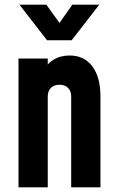

<svg xmlns="http://www.w3.org/2000/svg" viewBox="-20 -800 502 820"><path d="M59 0V-550H184V-463L161 -488Q177.5 -525.5 207.5 -544.2Q237.5 -563 277 -563Q339.5 -563 374.2 -516.8Q409 -470.5 409 -388V0H284V-388Q284 -410.5 271 -424.2Q258 -438 234 -438Q210 -438 197 -424.2Q184 -410.5 184 -388V0ZM181 -628 63 -780H178L234 -702L289 -780H404L286 -628Z"/></svg>

Font: Mohave Light
Style: Regular
Weight: 300
Designer: Gumpita Rahayu
Foundry: Tokotype
Version: Version 2.003